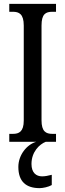

<svg xmlns="http://www.w3.org/2000/svg" viewBox="-20 -734 337 994"><path d="M28 0H168C119 14 75 68 75 130C75 206 115 240 185 240C202 240 231 234 248 224V171C229 176 212 179 198 179C167 179 143 160 143 115C143 52 184 13 217 0H270V-41H251C218 -41 195 -53 195 -111V-602C195 -662 217 -673 251 -673H270V-714H28V-673H47C78 -673 103 -662 103 -602V-110C103 -52 78 -41 47 -41H28Z"/></svg>

Font: Noto Serif Tamil ExtraCondensed
Style: Italic
Weight: 400
Width: 2
Italic angle: -12°
Designer: Indian Type Foundry, Tom Grace, and the Monotype Design Team
Foundry: Monotype Imaging Inc.
Version: Version 2.003